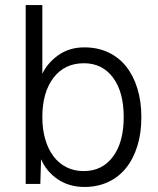

<svg xmlns="http://www.w3.org/2000/svg" viewBox="-20 -730 629 762"><path d="M315 12Q255 12 210 -18Q165 -48 143 -98L140 0H82V-710H148V-437Q168 -480 211.5 -511Q255 -542 315 -542Q367 -542 409 -522.5Q451 -503 480 -467Q509 -431 525 -379.5Q541 -328 541 -265Q541 -201 525 -150Q509 -99 480 -63Q451 -27 409 -7.5Q367 12 315 12ZM312 -51Q386 -51 428.5 -108.5Q471 -166 471 -265Q471 -365 428.5 -422Q386 -479 313 -479Q236 -479 192 -421Q148 -363 148 -265Q148 -217 159.5 -177.5Q171 -138 192 -110Q213 -82 243.5 -66.5Q274 -51 312 -51Z"/></svg>

Font: Geist Light
Style: Regular
Weight: 400
Designer: Basement.studio, Andrés Briganti, Mateo Zaragoza
Foundry: Basement.studio, Vercel, Andrés Briganti, Guido Ferreyra, Mateo Zaragoza
Version: Version 1.401